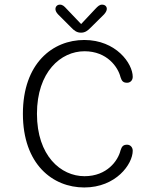

<svg xmlns="http://www.w3.org/2000/svg" viewBox="-20 -797 659 826"><path d="M371.5 -679.5 428 -735.5C436 -744.5 439.5 -752.5 439.5 -759C439.5 -769.5 431.5 -777 419 -777C408 -777 401 -770 390 -758.5L329 -693.5L267 -758.5C256 -770.5 249.5 -777 237.5 -777C226.5 -777 218.5 -769 218.5 -758C218.5 -752 221.5 -744 229.5 -735.5L285.5 -679.5C300 -664 311.5 -656.5 328.5 -656.5C345.5 -656.5 356.5 -664 371.5 -679.5ZM342.5 9.5C479 9.5 551 -91 551 -148.5C551 -164.5 539.5 -174.5 527 -174.5C510 -174.5 504 -167 498.5 -150C488 -106.5 441 -39 343.5 -39C241.5 -39 139 -127 139 -307.5C139 -487.5 241.5 -576.5 343.5 -576.5C441 -576.5 488 -508 498.5 -465C504 -448 510 -441 527 -441C539.5 -441 551 -450.5 551 -466.5C551 -524 479 -625 342.5 -625C206.5 -625 78.5 -524.5 78.5 -307.5C78.5 -90.5 206.5 9.5 342.5 9.5Z"/></svg>

Font: RTM Light Light
Style: Regular
Weight: 300
Designer: after Tyler Finck
Foundry: An Endless Supply
Version: Version 1.000;Glyphs 3.2.1 (3258)